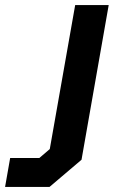

<svg xmlns="http://www.w3.org/2000/svg" viewBox="-167 -518 474 756"><path d="M-127 104H-12L29 69L129 -498H261L154 111L28 218H-147Z"/></svg>

Font: Chakra Petch
Style: Bold Italic
Weight: 700
Italic angle: -10°
Designer: Katatrad Aksorn Co.,Ltd.
Foundry: Cadson Demak Co.,Ltd.
Version: Version 1.000; ttfautohint (v1.6)